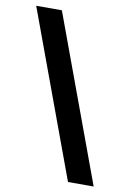

<svg xmlns="http://www.w3.org/2000/svg" viewBox="-83 -770 557 825"><g transform="rotate(10 195.5 -357.0)"><path d="M7 -718 273 4H385L119 -718Z"/></g></svg>

Font: Noto Sans Syriac SemiBold
Style: Regular
Weight: 600
Designer: Patrick Giasson and the Monotype Design Team
Foundry: Monotype Imaging Inc.
Version: Version 3.000